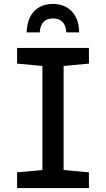

<svg xmlns="http://www.w3.org/2000/svg" viewBox="-20 -958 540 978"><path d="M250 -938C172 -938 118 -889 116 -793H182C186 -841 209 -864 250 -864C290 -864 314 -843 318 -793H383C383 -883 330 -938 250 -938ZM67 0H433V-80L304 -92V-622L433 -634V-714H67V-634L196 -622V-92L67 -80Z"/></svg>

Font: Noto Sans Mono ExtraCondensed SemiBold
Style: Regular
Weight: 600
Width: 2
Designer: Monotype Design Team
Foundry: Monotype Imaging Inc.
Version: Version 2.014